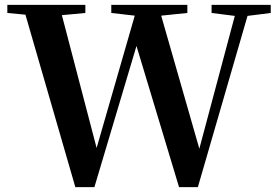

<svg xmlns="http://www.w3.org/2000/svg" viewBox="-20 -761 1131 785"><path d="M845 -708 940 -696 795 -153 639 -697 746 -708V-741H435V-708L531 -697L375 -156L233 -699L329 -708V-741H10V-708L84 -701L288 4H366L538 -573L712 4H789L992 -696L1087 -708V-741H845Z"/></svg>

Font: Noto Serif KR
Style: Bold
Weight: 700
Designer: Ryoko NISHIZUKA 西塚涼子 (kana & ideographs); Frank Grießhammer (Latin, Greek & Cyrillic); Wenlong ZHANG 张文龙 (bopomofo); San
Foundry: Adobe
Version: Version 2.001;hotconv 1.1.0;makeotfexe 2.6.0